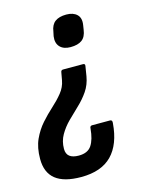

<svg xmlns="http://www.w3.org/2000/svg" viewBox="-122 -565 610 801"><g transform="rotate(-15 182.5 -164.5)"><path d="M257 -282Q267 -282 265 -272L258 -229Q252 -194 233.5 -167Q215 -140 190.5 -117Q166 -94 143 -71Q120 -48 104.5 -21Q89 6 89 39Q89 61 102.5 71.5Q116 82 142 82Q181 82 197.5 57Q214 32 218 -14Q218 -26 228 -26H306Q311 -26 313 -22Q315 -18 314 -12Q307 78 261.5 124.5Q216 171 129 171Q55 171 18.5 142Q-18 113 -18 54Q-18 5 -2 -30Q14 -65 38 -92Q62 -119 87 -141.5Q112 -164 131 -187.5Q150 -211 155 -239L161 -272Q162 -282 171 -282ZM243 -500Q273 -500 289 -484.5Q305 -469 300 -439L297 -420Q293 -390 275.5 -377Q258 -364 226 -364Q196 -364 180.5 -380.5Q165 -397 169 -426L173 -445Q177 -474 194.5 -487Q212 -500 243 -500Z"/></g></svg>

Font: Sofia Sans Condensed
Style: Bold Italic
Weight: 700
Italic angle: -9°
Version: Version 4.100